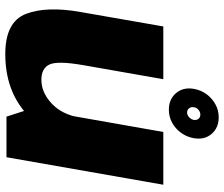

<svg xmlns="http://www.w3.org/2000/svg" viewBox="-80 -762 847 726"><g transform="rotate(90 343.0 -398.5)"><path d="M420.5 0H574L678 -593H478.5L390.5 -93ZM279 -593H79.5L25 -280.5Q2 -152 32 -73.8Q62 4.5 184 4.5Q322.5 4.5 411.5 -77.2Q500.5 -159 514.5 -240L424 -276.5Q412 -209 370.5 -170.5Q329 -132 281.5 -132Q237.5 -132 223.2 -163Q209 -194 226 -291ZM394.5 -614Q421 -614 443.8 -626.5Q466.5 -639 482 -660.5Q497.5 -682 502 -708.5Q509 -748.5 486 -775.5Q463 -802.5 423 -802.5Q396.5 -802.5 373.8 -790Q351 -777.5 335.5 -756.2Q320 -735 315.5 -708.5Q308.5 -668.5 331.5 -641.2Q354.5 -614 394.5 -614ZM404.5 -683Q395 -683 389 -690.5Q383 -698 385 -708.5Q386.5 -719 394.8 -726Q403 -733 413 -733Q423 -733 428.8 -726Q434.5 -719 433 -708.5Q431 -698 422.8 -690.5Q414.5 -683 404.5 -683Z"/></g></svg>

Font: Anybody UltraCondensed Thin ExtraBold
Style: Italic
Weight: 800
Italic angle: -10°
Version: Version 1.111